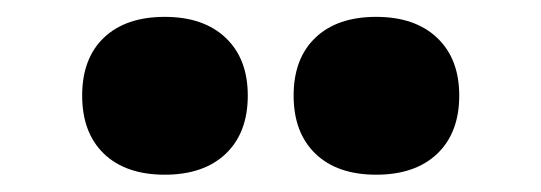

<svg xmlns="http://www.w3.org/2000/svg" viewBox="-20 -820 626 222"><path d="M75 -709.5Q75 -752.5 100.2 -776.5Q125.5 -800.5 170.5 -800.5Q215.5 -800.5 241 -776.2Q266.5 -752 266.5 -709.5Q266.5 -666.5 241 -642.2Q215.5 -618 170.5 -618Q125.5 -618 100.2 -642.2Q75 -666.5 75 -709.5ZM319.5 -709.5Q319.5 -752.5 344.8 -776.5Q370 -800.5 415 -800.5Q460 -800.5 485.5 -776.2Q511 -752 511 -709.5Q511 -666.5 485.5 -642.2Q460 -618 415 -618Q370 -618 344.8 -642.2Q319.5 -666.5 319.5 -709.5Z"/></svg>

Font: Encode Sans Semi Condensed ExBd
Style: Regular
Weight: 800
Width: 4
Designer: Multiple Designers
Foundry: Impallari Type
Version: Version 2.000